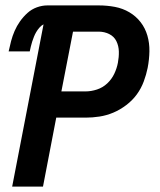

<svg xmlns="http://www.w3.org/2000/svg" viewBox="-20 -690 590 710"><path d="M25 0 141 -600Q133 -596 126 -588Q119 -580 114 -571.5Q109 -563 105.5 -554Q102 -545 99 -536Q96 -527 94 -518Q92 -509 90 -500H12Q16 -519 21 -538Q26 -557 34 -575.5Q42 -594 54 -611Q66 -628 81.5 -642Q97 -656 116.5 -663Q136 -670 155 -670H345Q376 -670 405 -664.5Q434 -659 458.5 -644.5Q483 -630 500 -608Q517 -586 525 -558.5Q533 -531 532.5 -500.5Q532 -470 526 -439Q521 -414 511.5 -388.5Q502 -363 486 -341Q470 -319 447 -301.5Q424 -284 399 -273.5Q374 -263 348 -259Q322 -255 297 -255H188L139 0ZM207 -352H297Q317 -352 338.5 -359Q360 -366 376.5 -381.5Q393 -397 402.5 -417Q412 -437 416 -458Q420 -479 419.5 -499.5Q419 -520 410.5 -537.5Q402 -555 384 -564Q366 -573 345 -573H250Z"/></svg>

Font: Lode Term
Style: Bold Italic
Weight: 700
Italic angle: -11°
Monospace: yes
Designer: Belleve Invis
Foundry: Belleve Invis
Version: Version 29.2.0